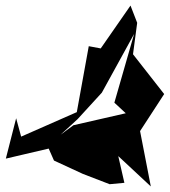

<svg xmlns="http://www.w3.org/2000/svg" viewBox="-20 -733 610 690"><path d="M475 -249 570 -395 458 -538 473 -651 449 -713 342 -559 299 -567 256 -330 56 -242 38 -308 1 -163 155 -199 174 -156 278 -108 374 -71 427 -76 405 -172 522 -63 475 -305 405 -179ZM198 -249 259 -305 346 -400 462 -611 391 -364 432 -326 244 -283Z"/></svg>

Font: Asimov Silicon
Style: Regular
Weight: 400
Designer: Google
Version: Version 2.000980; 2014